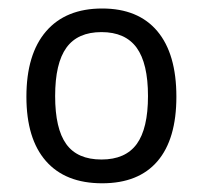

<svg xmlns="http://www.w3.org/2000/svg" viewBox="-20 -420 470 445"><path d="M216.8 4.8Q131.6 4.8 86.4 -46.8Q41.2 -98.3 41.2 -195.8Q41.2 -294.5 86.8 -347.4Q132.4 -400.3 216.8 -400.3Q300.4 -400.3 344.6 -347.8Q388.8 -295.3 388.8 -195.8Q388.8 -97.5 345 -46.4Q301.2 4.8 216.8 4.8ZM215.2 -50.3Q270.7 -50.3 296.9 -86.2Q323 -122.1 323 -197.4Q323 -273.1 296.7 -309.4Q270.3 -345.6 215.2 -345.6Q160.1 -345.6 134 -309.6Q107.8 -273.5 107.8 -197.4Q107.8 -121.7 133.6 -86Q159.3 -50.3 215.2 -50.3Z"/></svg>

Font: Jaldi
Style: Regular
Weight: 400
Designer: Pablo Cosgaya and Nicolas Silva
Foundry: Omnibus-Type
Version: Version 1.001;PS 001.001;hotconv 1.0.70;makeotf.lib2.5.58329